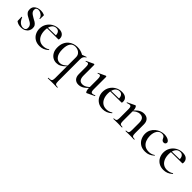

<svg xmlns="http://www.w3.org/2000/svg" viewBox="243 -1560 2996 2996"><g transform="rotate(45 1741.5 -62.0)"><path d="M106 -329Q106 -305 118.5 -287.5Q131 -270 151 -257Q171 -244 193 -231Q219 -218 242.5 -203.5Q266 -189 281 -168Q296 -147 296 -113Q296 -81 280 -52.5Q264 -24 232 -6.5Q200 11 152 11Q128 11 104 5Q80 -1 54 -18Q52 -20 50 -23Q48 -26 48 -30L46 -114Q46 -117 51.5 -117.5Q57 -118 58 -116Q70 -83 88.5 -58.5Q107 -34 130.5 -21Q154 -8 181 -8Q209 -8 225 -23Q241 -38 240 -68Q240 -96 226.5 -114.5Q213 -133 193 -145.5Q173 -158 151 -169Q127 -181 104 -195Q81 -209 66.5 -230Q52 -251 52 -285Q52 -325 72.5 -350Q93 -375 125 -386.5Q157 -398 191 -398Q211 -398 229 -394.5Q247 -391 267 -383Q276 -379 276 -372Q276 -354 275 -335Q274 -316 274 -294Q274 -291 268 -291Q262 -291 262 -294Q262 -315 246 -334Q230 -353 206 -365.5Q182 -378 156 -378Q135 -378 120.5 -367Q106 -356 106 -329Z M565 12Q503 12 459.5 -15.5Q416 -43 394.5 -87Q373 -131 373 -180Q373 -241 402 -289.5Q431 -338 480.5 -366.5Q530 -395 592 -395Q649 -395 679.5 -368.5Q710 -342 710 -296Q710 -285 708 -278Q706 -271 699 -271H628Q632 -319 613 -347Q594 -375 557 -375Q506 -375 478 -333Q450 -291 450 -220Q450 -164 468 -120.5Q486 -77 521 -52.5Q556 -28 605 -28Q631 -28 658 -35.5Q685 -43 708 -59Q710 -61 713.5 -56.5Q717 -52 715 -49Q679 -16 642 -2Q605 12 565 12ZM427 -269 426 -284 651 -289V-271Z M937 13Q895 13 859 -8Q823 -29 800.5 -70.5Q778 -112 778 -172Q778 -232 797.5 -275.5Q817 -319 849 -346.5Q881 -374 920 -386.5Q959 -399 997 -399Q1075 -399 1143 -356L1093 -267Q1093 -304 1075.5 -329Q1058 -354 1030 -366.5Q1002 -379 970 -379Q913 -379 884 -336Q855 -293 855 -207Q855 -118 888.5 -72Q922 -26 974 -26Q1013 -26 1045.5 -47.5Q1078 -69 1106 -97L1114 -90Q1094 -68 1068 -44Q1042 -20 1010 -3.5Q978 13 937 13ZM1014 275Q1012 275 1012 269Q1012 263 1014 263Q1064 263 1078.5 250Q1093 237 1093 194V-348L1204 -388Q1208 -390 1210 -385.5Q1212 -381 1208 -379Q1185 -366 1172.5 -346.5Q1160 -327 1160 -295V194Q1160 237 1171.5 250Q1183 263 1221 263Q1224 263 1224 269Q1224 275 1221 275Q1202 275 1177.5 274Q1153 273 1126 273Q1095 273 1066.5 274Q1038 275 1014 275Z M1420 9Q1369 9 1339.5 -23.5Q1310 -56 1310 -114V-265Q1310 -303 1303.5 -320Q1297 -337 1280 -337Q1267 -337 1249 -328Q1245 -326 1242.5 -332Q1240 -338 1244 -339L1362 -394Q1364 -395 1366 -395Q1370 -395 1374 -392Q1378 -389 1378 -385V-152Q1378 -94 1398.5 -66.5Q1419 -39 1461 -39Q1497 -39 1532.5 -60Q1568 -81 1593 -115L1598 -104Q1556 -48 1512.5 -19.5Q1469 9 1420 9ZM1642 -385V-110Q1642 -76 1649.5 -61Q1657 -46 1675 -46Q1684 -46 1695.5 -49.5Q1707 -53 1724 -60Q1728 -62 1730.5 -56.5Q1733 -51 1730 -49L1606 10Q1604 11 1601 11Q1593 11 1583.5 -11.5Q1574 -34 1574 -76V-265Q1574 -303 1567 -320Q1560 -337 1544 -337Q1531 -337 1512 -328Q1509 -326 1506.5 -332Q1504 -338 1508 -339L1626 -394Q1628 -395 1630 -395Q1633 -395 1637.5 -392Q1642 -389 1642 -385Z M1959 12Q1897 12 1853.5 -15.5Q1810 -43 1788.5 -87Q1767 -131 1767 -180Q1767 -241 1796 -289.5Q1825 -338 1874.5 -366.5Q1924 -395 1986 -395Q2043 -395 2073.5 -368.5Q2104 -342 2104 -296Q2104 -285 2102 -278Q2100 -271 2093 -271H2022Q2026 -319 2007 -347Q1988 -375 1951 -375Q1900 -375 1872 -333Q1844 -291 1844 -220Q1844 -164 1862 -120.5Q1880 -77 1915 -52.5Q1950 -28 1999 -28Q2025 -28 2052 -35.5Q2079 -43 2102 -59Q2104 -61 2107.5 -56.5Q2111 -52 2109 -49Q2073 -16 2036 -2Q1999 12 1959 12ZM1821 -269 1820 -284 2045 -289V-271Z M2455 0Q2452 0 2452 -6Q2452 -12 2455 -12Q2491 -12 2502.5 -25.5Q2514 -39 2514 -81V-238Q2514 -295 2493 -322.5Q2472 -350 2426 -350Q2391 -350 2355.5 -329.5Q2320 -309 2295 -273L2291 -285Q2332 -341 2375.5 -370Q2419 -399 2467 -399Q2522 -399 2552.5 -367Q2583 -335 2583 -276V-81Q2583 -39 2594.5 -25.5Q2606 -12 2643 -12Q2646 -12 2646 -6Q2646 0 2643 0Q2624 0 2600 -1Q2576 -2 2549 -2Q2522 -2 2497.5 -1Q2473 0 2455 0ZM2186 0Q2183 0 2183 -6Q2183 -12 2186 -12Q2222 -12 2233.5 -25.5Q2245 -39 2245 -81V-276Q2245 -308 2237.5 -323Q2230 -338 2212 -338Q2202 -338 2189 -334.5Q2176 -331 2159 -324Q2155 -322 2153 -327.5Q2151 -333 2154 -335L2277 -394Q2281 -395 2283 -395Q2292 -395 2303 -373Q2314 -351 2314 -310V-81Q2314 -39 2325.5 -25.5Q2337 -12 2374 -12Q2377 -12 2377 -6Q2377 0 2374 0Q2355 0 2331 -1Q2307 -2 2280 -2Q2253 -2 2228.5 -1Q2204 0 2186 0Z M2895 12Q2826 12 2782.5 -17.5Q2739 -47 2718.5 -92.5Q2698 -138 2698 -185Q2698 -235 2718 -274Q2738 -313 2770.5 -340Q2803 -367 2843 -381Q2883 -395 2922 -395Q2950 -395 2977.5 -387Q3005 -379 3023 -364.5Q3041 -350 3041 -330Q3041 -316 3030.5 -304.5Q3020 -293 3000 -293Q2981 -293 2969 -304Q2957 -315 2950 -332Q2941 -352 2928 -363.5Q2915 -375 2887 -375Q2834 -375 2804.5 -331Q2775 -287 2775 -216Q2775 -166 2792 -122.5Q2809 -79 2845 -53Q2881 -27 2939 -27Q2967 -27 2991.5 -34.5Q3016 -42 3039 -58Q3042 -60 3045.5 -56Q3049 -52 3046 -50Q3012 -19 2976 -3.5Q2940 12 2895 12Z M3299 12Q3237 12 3193.5 -15.5Q3150 -43 3128.5 -87Q3107 -131 3107 -180Q3107 -241 3136 -289.5Q3165 -338 3214.5 -366.5Q3264 -395 3326 -395Q3383 -395 3413.5 -368.5Q3444 -342 3444 -296Q3444 -285 3442 -278Q3440 -271 3433 -271H3362Q3366 -319 3347 -347Q3328 -375 3291 -375Q3240 -375 3212 -333Q3184 -291 3184 -220Q3184 -164 3202 -120.5Q3220 -77 3255 -52.5Q3290 -28 3339 -28Q3365 -28 3392 -35.5Q3419 -43 3442 -59Q3444 -61 3447.5 -56.5Q3451 -52 3449 -49Q3413 -16 3376 -2Q3339 12 3299 12ZM3161 -269 3160 -284 3385 -289V-271Z"/></g></svg>

Font: Cormorant Light Medium
Style: Regular
Weight: 500
Version: Version 4.000